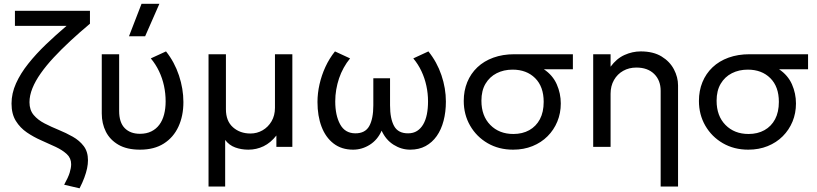

<svg xmlns="http://www.w3.org/2000/svg" viewBox="-20 -777 4324 1016"><path d="M401 219.5 319.5 200.5Q341 162 348.8 136.5Q356.5 111 356.5 92Q356.5 60 333.8 38.8Q311 17.5 275 0.5Q239 -16.5 198.8 -34Q158.5 -51.5 122.5 -76Q86.5 -100.5 63.8 -137.2Q41 -174 41 -229Q41 -283 64.8 -335.8Q88.5 -388.5 129.8 -440.2Q171 -492 223.2 -542Q275.5 -592 332 -640H59V-720H456V-651.5Q401 -605.5 352.8 -560.8Q304.5 -516 264.5 -473Q224.5 -430 195.8 -389.2Q167 -348.5 151.5 -310Q136 -271.5 136 -236Q136 -195 158.2 -168.5Q180.5 -142 216 -123.8Q251.5 -105.5 290.8 -89.5Q330 -73.5 365.2 -53.5Q400.5 -33.5 423 -4Q445.5 25.5 445.5 71Q445.5 91 440.8 114Q436 137 426.2 163.2Q416.5 189.5 401 219.5Z M721 15Q651.5 15 606.8 -11Q562 -37 540.2 -80.2Q518.5 -123.5 518.5 -176.5V-490H610.5V-190Q610.5 -129 640 -99Q669.5 -69 720.5 -69Q755.5 -69 781 -81.8Q806.5 -94.5 823.2 -117Q840 -139.5 848.2 -171Q856.5 -202.5 856.5 -240.5Q856.5 -282.5 847.8 -323Q839 -363.5 821.5 -400.2Q804 -437 778 -468L858.5 -505Q903.5 -448.5 927 -377.8Q950.5 -307 950.5 -237Q950.5 -163.5 924.2 -106.8Q898 -50 847 -17.5Q796 15 721 15ZM662.5 -585 729 -757H823.5L748 -585Z M1083.5 210V-490H1175.5V-199Q1175.5 -136.5 1212.8 -103.5Q1250 -70.5 1305.5 -70.5Q1340 -70.5 1369.5 -87.5Q1399 -104.5 1417 -135.2Q1435 -166 1435 -206.5V-490H1527V0H1442.5V-60Q1412.5 -21.5 1374.8 -3.2Q1337 15 1294.5 15Q1256.5 15 1224.5 3.2Q1192.5 -8.5 1171.5 -36.5V210Z M1848.5 15Q1787.5 15 1745.2 -17.5Q1703 -50 1681.5 -106.8Q1660 -163.5 1660 -237Q1660 -283.5 1670.8 -331Q1681.5 -378.5 1702 -423Q1722.5 -467.5 1752.5 -505L1832.5 -468Q1813.5 -445 1798.8 -418.2Q1784 -391.5 1774.2 -362.5Q1764.5 -333.5 1759.2 -302.8Q1754 -272 1754 -240.5Q1754 -166.5 1779.8 -119.2Q1805.5 -72 1859.5 -71.5Q1912.5 -71 1934 -110Q1955.5 -149 1955.5 -219.5V-363H2044V-219.5Q2044 -149 2065.5 -110Q2087 -71 2140 -71.5Q2167 -71.5 2186.8 -84Q2206.5 -96.5 2219.5 -118.8Q2232.5 -141 2238.8 -172Q2245 -203 2245 -240.5Q2245 -282.5 2236.2 -323Q2227.5 -363.5 2210.2 -400.2Q2193 -437 2167 -468L2247 -505Q2292.5 -448.5 2316 -379Q2339.5 -309.5 2339.5 -239.5Q2339.5 -184.5 2327.2 -137.8Q2315 -91 2291 -57Q2267 -23 2232 -4Q2197 15 2150.5 15Q2104 15 2062.8 -11Q2021.5 -37 1999.5 -85.5Q1978 -37 1936.8 -11Q1895.5 15 1848.5 15Z M2695 15Q2619.5 15 2560.5 -19.2Q2501.5 -53.5 2467.8 -112Q2434 -170.5 2434 -243Q2434 -297 2452.5 -342.2Q2471 -387.5 2506 -420.8Q2541 -454 2590.8 -472Q2640.5 -490 2702 -490H3011.5V-410.5H2858Q2905 -379 2926.2 -330.8Q2947.5 -282.5 2947.5 -229.5Q2947.5 -178 2929.2 -133.8Q2911 -89.5 2877.5 -56Q2844 -22.5 2797.8 -3.8Q2751.5 15 2695 15ZM2696.5 -68Q2744.5 -68 2780.8 -88.2Q2817 -108.5 2837 -146.2Q2857 -184 2857 -238Q2857 -318.5 2811.8 -363.5Q2766.5 -408.5 2692.5 -408.5Q2645.5 -408.5 2608.2 -389.5Q2571 -370.5 2549.2 -334Q2527.5 -297.5 2527.5 -244Q2527.5 -163.5 2574.5 -115.8Q2621.5 -68 2696.5 -68Z M3476 210V-296.5Q3476 -352 3441.5 -385.8Q3407 -419.5 3347.5 -419.5Q3308.5 -419.5 3277.8 -402.2Q3247 -385 3229 -353.5Q3211 -322 3211 -281V0H3119V-490H3211V-424Q3242.5 -467 3284.5 -486Q3326.5 -505 3370.5 -505Q3437 -505 3480.8 -478.2Q3524.5 -451.5 3546.2 -410Q3568 -368.5 3568 -325V210Z M3939.5 15Q3864 15 3805 -19.2Q3746 -53.5 3712.2 -112Q3678.5 -170.5 3678.5 -243Q3678.5 -297 3697 -342.2Q3715.5 -387.5 3750.5 -420.8Q3785.5 -454 3835.2 -472Q3885 -490 3946.5 -490H4256V-410.5H4102.5Q4149.5 -379 4170.8 -330.8Q4192 -282.5 4192 -229.5Q4192 -178 4173.8 -133.8Q4155.5 -89.5 4122 -56Q4088.5 -22.5 4042.2 -3.8Q3996 15 3939.5 15ZM3941 -68Q3989 -68 4025.2 -88.2Q4061.5 -108.5 4081.5 -146.2Q4101.5 -184 4101.5 -238Q4101.5 -318.5 4056.2 -363.5Q4011 -408.5 3937 -408.5Q3890 -408.5 3852.8 -389.5Q3815.5 -370.5 3793.8 -334Q3772 -297.5 3772 -244Q3772 -163.5 3819 -115.8Q3866 -68 3941 -68Z"/></svg>

Font: Geologica Roman Light
Style: Regular
Weight: 300
Designer: Sindre Bremnes, Frode Helland
Foundry: Monokrom Skriftforlag AS
Version: Version 1.010;gftools[0.9.28]